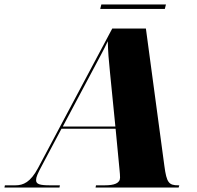

<svg xmlns="http://www.w3.org/2000/svg" viewBox="-77 -842 885 862"><path d="M373 -802H663L668 -822H378ZM-57 0H190L192 -10H148C102 -10 85 -15 85 -33C85 -47 91 -61 113 -102L199 -264H442L460 -76C461 -65 462 -56 462 -45C462 -19 436 -10 393 -10H354L352 0H725L728 -10H723C681 -10 671 -22 661 -97L578 -714H427L94 -88C60 -24 28 -10 -8 -10H-55ZM338 -524C370 -585 389 -618 407 -657C408 -609 411 -574 417 -515L441 -274H205Z"/></svg>

Font: Noto Serif Display Black
Style: Italic
Weight: 900
Italic angle: -12°
Designer: Monotype Design Team
Foundry: Monotype Imaging Inc.
Version: Version 2.009